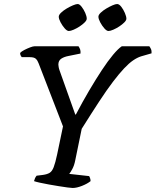

<svg xmlns="http://www.w3.org/2000/svg" viewBox="-20 -934 773 954"><path d="M341 0Q334 0 315.5 -2.5Q297 -5 272 -9Q247 -13 222 -17.5Q197 -22 177 -26.5Q157 -31 149 -34Q151 -42 154 -48.5Q157 -55 162 -61L194 -65Q215 -68 227 -75.5Q239 -83 247 -104Q255 -125 264 -167L293 -306L172 -619Q167 -633 158.5 -641.5Q150 -650 128 -650H88Q86 -652 83 -657.5Q80 -663 80 -671Q86 -678 100.5 -685.5Q115 -693 129.5 -698.5Q144 -704 151 -704H370Q375 -697 378 -689Q381 -681 380 -668L321 -656Q299 -652 284.5 -642.5Q270 -633 270 -613Q270 -609 271.5 -600.5Q273 -592 276 -584L354 -365H357Q390 -428 423 -484Q456 -540 486 -585.5Q516 -631 541.5 -661.5Q567 -692 585 -704H722Q726 -699 730 -690.5Q734 -682 733 -669L681 -654Q662 -648 641.5 -634Q621 -620 596.5 -594Q572 -568 541.5 -528Q511 -488 473 -430Q435 -372 386 -294L354 -138Q349 -112 339.5 -94.5Q330 -77 324 -70L423 -59Q424 -58 427 -50.5Q430 -43 430 -34Q414 -21 387.5 -10.5Q361 0 341 0ZM519 -780Q510 -780 498.5 -793Q487 -806 478 -823Q469 -840 469 -851Q469 -860 480.5 -871Q492 -882 508 -891.5Q524 -901 539 -907.5Q554 -914 562 -914Q572 -914 582.5 -900.5Q593 -887 600.5 -869.5Q608 -852 608 -841Q608 -833 597.5 -822.5Q587 -812 572.5 -802.5Q558 -793 543 -786.5Q528 -780 519 -780ZM322 -780Q313 -780 301.5 -793Q290 -806 281 -823Q272 -840 272 -851Q272 -860 283.5 -871Q295 -882 311 -891.5Q327 -901 342.5 -907.5Q358 -914 366 -914Q375 -914 385.5 -900.5Q396 -887 403.5 -870Q411 -853 411 -841Q411 -833 400.5 -822.5Q390 -812 375.5 -802.5Q361 -793 346 -786.5Q331 -780 322 -780Z"/></svg>

Font: Texturina Medium 12pt Medium
Style: Italic
Weight: 500
Italic angle: -11°
Version: Version 1.002